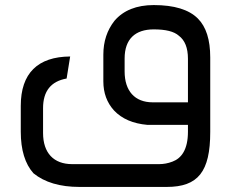

<svg xmlns="http://www.w3.org/2000/svg" viewBox="-20 -493 910 758"><path d="M294 245H638C762 245 810 185 810 28V-266C810 -336 794 -387 761 -420C726 -455 668 -473 587 -473C519 -473 467 -452 432 -411C403 -374 388 -330 388 -277V-172C388 -126 402 -88 430 -57C461 -24 505 -5 562 0H722V27C722 98 696 132 661 145C643 152 625 155 608 155H265C192 155 150 111 150 32V-66C150 -133 181 -172 243 -183L257 -270C129 -269 62 -204 62 -75V27C62 99 79 154 112 191C156 227 217 245 294 245ZM472 -211V-262C472 -339 514 -377 587 -377C634 -377 667 -369 686 -352C710 -334 722 -304 722 -261V-89H583C512 -89 472 -134 472 -211Z"/></svg>

Font: All Genders v4 Light
Style: Regular
Weight: 300
Designer: Rassam Alawdi
Foundry: Rassam Art
Version: Version 3.100;FEAKit 1.0